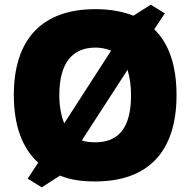

<svg xmlns="http://www.w3.org/2000/svg" viewBox="-20 -764 813 819"><path d="M98 -2 158 35 236 -15C279 3 328 10 386 10C613 10 733 -118 733 -358C733 -484 701 -578 638 -639L683 -707L623 -744L549 -697C504 -715 449 -725 387 -725C160 -725 39 -597 39 -359C39 -229 74 -133 143 -70ZM454 -548 254 -238C242 -266 233 -308 233 -358C233 -497 290 -561 387 -561C409 -561 432 -557 454 -548ZM386 -157C365 -157 346 -159 329 -165L524 -466C533 -438 539 -398 539 -358C539 -216 484 -157 386 -157Z"/></svg>

Font: Frost ExtraBold
Style: Regular
Weight: 800
Designer: Lee Frost
Foundry: Lee Frost for Ice Communication Norge AS
Version: Version 2.011;hotconv 1.0.107;makeotfexe 2.5.65593